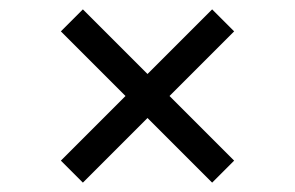

<svg xmlns="http://www.w3.org/2000/svg" viewBox="-20 -565 630 410"><path d="M110 -222 248 -360 110 -498 157 -545 295 -407 433 -545 480 -498 342 -360 480 -222 433 -175 295 -313 157 -175Z"/></svg>

Font: PT Root UI Web
Style: Regular
Weight: 400
Designer: Vitaly Kuzmin
Foundry: ParaType Ltd.
Version: Version 1.000W